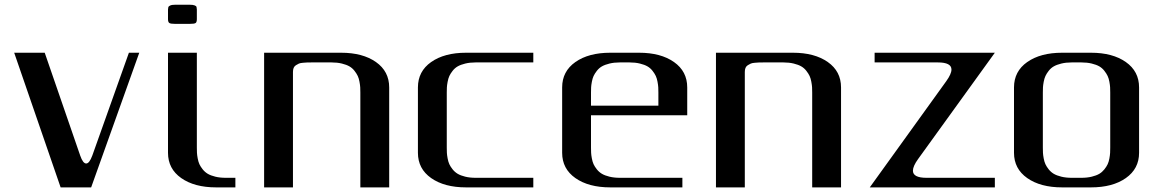

<svg xmlns="http://www.w3.org/2000/svg" viewBox="-20 -812 5039 832"><path d="M379.9 -137.7 538.6 -583.5H583.5L375 0H242.7L41.5 -583.5H173.8L327.6 -137.7Q339.4 -103.5 353.5 -103.5Q367.2 -103.5 379.9 -137.7Z M833 -771V-729Q833 -716.8 828.1 -712.6Q823.2 -708.5 801.8 -708.5H739.3Q718.8 -708.5 713.4 -712.6Q708 -716.8 708 -729V-771Q708.5 -778.3 709.5 -781.5Q710.4 -784.7 717.5 -788.1Q724.6 -791.5 739.3 -791.5H801.8Q816.4 -791.5 823.5 -788.6Q830.6 -785.6 831.5 -782.5Q832.5 -779.3 833 -771ZM833 -583.5V-172.9Q833 -159.7 833.5 -149.9Q834 -140.1 836.7 -125.5Q839.4 -110.8 844.2 -100.3Q849.1 -89.8 858.4 -78.1Q867.7 -66.4 880.4 -58.8Q893.1 -51.3 913.1 -46.4Q933.1 -41.5 958 -41.5H1000V0H916.5Q822.8 0 765.4 -40.3Q708 -80.6 708 -149.9V-583.5Z M1124.5 -583.5H1458Q1551.8 -583.5 1609.1 -543.2Q1666.5 -502.9 1666.5 -433.1V0H1541.5V-410.6Q1541.5 -423.8 1541 -433.3Q1540.5 -442.9 1537.8 -457.5Q1535.2 -472.2 1530.3 -482.7Q1525.4 -493.2 1516.1 -505.1Q1506.8 -517.1 1494.1 -524.4Q1481.4 -531.7 1461.4 -536.6Q1441.4 -541.5 1416.5 -541.5H1333Q1318.8 -541.5 1311.8 -541.3Q1304.7 -541 1293 -540Q1281.2 -539.1 1275.1 -536.4Q1269 -533.7 1262.2 -529.3Q1255.4 -524.9 1252.4 -517.6Q1249.5 -510.3 1249.5 -500V0H1124.5Z M2291 -583.5V-541.5H2041Q2016.1 -541.5 1996.1 -536.6Q1976.1 -531.7 1963.4 -524.4Q1950.7 -517.1 1941.4 -505.1Q1932.1 -493.2 1927.2 -482.7Q1922.4 -472.2 1919.7 -457.5Q1917 -442.9 1916.5 -433.3Q1916 -423.8 1916 -410.6V-172.9Q1916 -159.7 1916.5 -149.9Q1917 -140.1 1919.7 -125.5Q1922.4 -110.8 1927.2 -100.3Q1932.1 -89.8 1941.4 -78.1Q1950.7 -66.4 1963.4 -58.8Q1976.1 -51.3 1996.1 -46.4Q2016.1 -41.5 2041 -41.5H2291V0H1999.5Q1905.8 0 1848.4 -40.3Q1791 -80.6 1791 -149.9V-433.1Q1791 -502.9 1848.4 -543.2Q1905.8 -583.5 1999.5 -583.5Z M2958 -312.5H2541V-172.9Q2541 -159.7 2541.5 -149.9Q2542 -140.1 2544.7 -125.5Q2547.4 -110.8 2552.2 -100.3Q2557.1 -89.8 2566.4 -78.1Q2575.7 -66.4 2588.4 -58.8Q2601.1 -51.3 2621.1 -46.4Q2641.1 -41.5 2666 -41.5H2937V0H2624.5Q2530.8 0 2473.4 -40.3Q2416 -80.6 2416 -149.9V-433.1Q2416 -502.9 2473.4 -543.2Q2530.8 -583.5 2624.5 -583.5H2749.5Q2843.3 -583.5 2900.6 -543.2Q2958 -502.9 2958 -433.1ZM2541 -354H2833V-410.6Q2833 -423.8 2832.5 -433.3Q2832 -442.9 2829.3 -457.5Q2826.7 -472.2 2821.8 -482.7Q2816.9 -493.2 2807.6 -505.1Q2798.3 -517.1 2785.6 -524.4Q2772.9 -531.7 2752.9 -536.6Q2732.9 -541.5 2708 -541.5H2666Q2641.1 -541.5 2621.1 -536.6Q2601.1 -531.7 2588.4 -524.4Q2575.7 -517.1 2566.4 -505.1Q2557.1 -493.2 2552.2 -482.7Q2547.4 -472.2 2544.7 -457.5Q2542 -442.9 2541.5 -433.3Q2541 -423.8 2541 -410.6Z M3082.5 -583.5H3416Q3509.8 -583.5 3567.1 -543.2Q3624.5 -502.9 3624.5 -433.1V0H3499.5V-410.6Q3499.5 -423.8 3499 -433.3Q3498.5 -442.9 3495.8 -457.5Q3493.2 -472.2 3488.3 -482.7Q3483.4 -493.2 3474.1 -505.1Q3464.8 -517.1 3452.1 -524.4Q3439.5 -531.7 3419.4 -536.6Q3399.4 -541.5 3374.5 -541.5H3291Q3276.9 -541.5 3269.8 -541.3Q3262.7 -541 3251 -540Q3239.3 -539.1 3233.2 -536.4Q3227.1 -533.7 3220.2 -529.3Q3213.4 -524.9 3210.4 -517.6Q3207.5 -510.3 3207.5 -500V0H3082.5Z M4043.9 -541.5H3770V-583.5H4291L3958.5 -123Q3936 -91.8 3936 -72.3Q3936 -41.5 3995.1 -41.5H4291V0H3749L4080.6 -460.4Q4103 -491.7 4103 -510.7Q4103 -541.5 4043.9 -541.5Z M4582.5 0Q4488.8 0 4431.4 -40.3Q4374 -80.6 4374 -149.9V-433.1Q4374 -502.9 4431.4 -543.2Q4488.8 -583.5 4582.5 -583.5H4707.5Q4801.3 -583.5 4858.6 -543.2Q4916 -502.9 4916 -433.1V-149.9Q4916 -80.6 4858.6 -40.3Q4801.3 0 4707.5 0ZM4666 -41.5Q4690.9 -41.5 4710.9 -46.4Q4731 -51.3 4743.7 -58.8Q4756.3 -66.4 4765.6 -78.1Q4774.9 -89.8 4779.8 -100.3Q4784.7 -110.8 4787.4 -125.5Q4790 -140.1 4790.5 -149.9Q4791 -159.7 4791 -172.9V-410.6Q4791 -423.8 4790.5 -433.3Q4790 -442.9 4787.4 -457.5Q4784.7 -472.2 4779.8 -482.7Q4774.9 -493.2 4765.6 -505.1Q4756.3 -517.1 4743.7 -524.4Q4731 -531.7 4710.9 -536.6Q4690.9 -541.5 4666 -541.5H4624Q4599.1 -541.5 4579.1 -536.6Q4559.1 -531.7 4546.4 -524.4Q4533.7 -517.1 4524.4 -505.1Q4515.1 -493.2 4510.3 -482.7Q4505.4 -472.2 4502.7 -457.5Q4500 -442.9 4499.5 -433.3Q4499 -423.8 4499 -410.6V-172.9Q4499 -159.7 4499.5 -149.9Q4500 -140.1 4502.7 -125.5Q4505.4 -110.8 4510.3 -100.3Q4515.1 -89.8 4524.4 -78.1Q4533.7 -66.4 4546.4 -58.8Q4559.1 -51.3 4579.1 -46.4Q4599.1 -41.5 4624 -41.5Z"/></svg>

Font: Gputeks
Style: Bold
Weight: 600
Width: 8
Version: Version 0.9